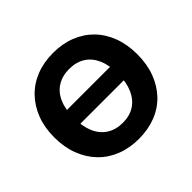

<svg xmlns="http://www.w3.org/2000/svg" viewBox="-166 -926 1148 1148"><g transform="rotate(-45 408.0 -352.5)"><path d="M149 -301V-416H665V-301ZM408 11Q329 11 264 -15Q199 -41 153 -89Q107 -137 81.5 -204Q56 -271 56 -353Q56 -436 81.5 -502.5Q107 -569 153.5 -617Q200 -665 264.5 -690.5Q329 -716 408 -716Q487 -716 551.5 -690.5Q616 -665 662.5 -617.5Q709 -570 734 -503Q759 -436 759 -354Q759 -271 734 -204Q709 -137 663 -88.5Q617 -40 552 -14.5Q487 11 408 11ZM408 -125Q467 -125 508.5 -152Q550 -179 572.5 -230Q595 -281 595 -353Q595 -426 573 -476.5Q551 -527 509 -553.5Q467 -580 408 -580Q350 -580 307.5 -553.5Q265 -527 243 -476.5Q221 -426 221 -353Q221 -281 243 -230Q265 -179 307.5 -152Q350 -125 408 -125Z"/></g></svg>

Font: Nunito Sans 10pt ExtraBold
Style: Regular
Weight: 800
Designer: Vernon Adams
Foundry: Vernon Adams
Version: Version 3.101;gftools[0.9.27]